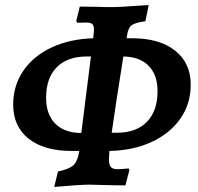

<svg xmlns="http://www.w3.org/2000/svg" viewBox="-20 -699 782 758"><path d="M412 -103 410 -73Q410 -48 417.5 -39.5Q425 -31 445 -31Q458 -31 488 -34L491 -28L475 33L410 32L332 30Q298 30 194 39L209 -22Q253 -31 270 -47Q287 -63 293 -103H264Q154 -103 93 -151.5Q32 -200 32 -286Q32 -361 72 -419.5Q112 -478 183.5 -511.5Q255 -545 348 -548L349 -558Q351 -576 351 -581Q351 -598 344.5 -604Q338 -610 320 -610L285 -609L281 -616L295 -673L365 -672Q388 -671 429 -671Q451 -671 518 -676L567 -679L554 -615Q514 -610 500 -599.5Q486 -589 482 -561Q480 -553 480 -548H501Q610 -548 671.5 -499Q733 -450 733 -365Q733 -289 692 -230.5Q651 -172 578.5 -138.5Q506 -105 412 -103ZM299 -174H301L339 -476H323Q246 -476 204 -433.5Q162 -391 162 -313Q162 -248 197.5 -211.5Q233 -175 299 -174ZM467 -476Q435 -276 421 -175H442Q518 -175 560 -218Q602 -261 602 -339Q602 -403 567 -439Q532 -475 467 -476Z"/></svg>

Font: Alegreya
Style: Bold Italic
Weight: 700
Italic angle: -7°
Designer: Juan Pablo del Peral
Foundry: Huerta Tipografica
Version: Version 2.007; ttfautohint (v1.6)